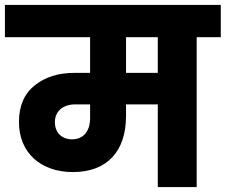

<svg xmlns="http://www.w3.org/2000/svg" viewBox="-37 -760 917 780"><path d="M-17 -609H329V-464H265C200 -464 146 -447 104 -413C61 -379 40 -329 40 -264C40 -141 127 -61 259 -61C399 -61 475 -146 475 -289V-336H604V0H762V-609H860V-740H-17ZM475 -609H604V-464H475ZM186 -264C186 -309 220 -336 269 -336H329V-281C329 -228 303 -194 256 -194C215 -194 186 -220 186 -264Z"/></svg>

Font: Poppins
Style: Bold
Weight: 700
Designer: Ninad Kale (Devanagari), Jonny Pinhorn (Latin)
Foundry: Indian Type Foundry
Version: 4.004